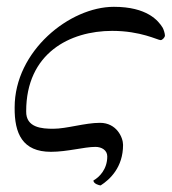

<svg xmlns="http://www.w3.org/2000/svg" viewBox="-20 -447 509 569"><path d="M23.4 -128.9C22.5 -50.8 46.9 2.9 130.9 2.9C179.7 2.9 229.5 -11.7 262.7 -11.7C281.2 -11.7 297.9 -2 297.9 16.6C297.9 54.7 274.4 78.1 256.8 87.9C256.8 97.7 274.4 102.5 278.3 102.5C305.7 85 344.7 48.8 344.7 -17.6C344.7 -40 325.2 -83 276.4 -83C231.4 -83 177.7 -65.4 137.7 -65.4C104.5 -65.4 56.6 -68.4 57.6 -117.2C57.6 -289.1 186.5 -355.5 312.5 -355.5C397.5 -355.5 447.3 -328.1 456.1 -328.1C460.9 -328.1 468.8 -335.9 468.8 -341.8C468.8 -347.7 464.8 -360.4 461.9 -365.2C449.2 -385.7 416 -426.8 317.4 -426.8C186.5 -426.8 23.4 -295.9 23.4 -128.9Z"/></svg>

Font: Crimson
Style: Roman
Weight: 400
Version: Version 0.2